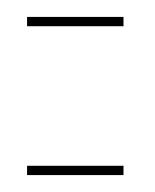

<svg xmlns="http://www.w3.org/2000/svg" viewBox="-20 -357 183 227"><path d="M12 -326V-337H126V-326ZM12 -150V-161H126V-150Z"/></svg>

Font: Anybody UltraCondensed Thin
Style: Regular
Weight: 100
Width: 1
Designer: Tyler Finck
Foundry: Etcetera Type Company
Version: Version 1.110